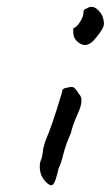

<svg xmlns="http://www.w3.org/2000/svg" viewBox="-20 -561 325 563"><path d="M102 -96 106 -117Q105 -123 114 -150Q132 -190 162 -291Q162 -303 178 -304Q190 -308 196 -304.5Q202 -301 212 -285Q227 -270 209.5 -231Q192 -192 188 -171Q173 -138 165.5 -108Q158 -78 152 -68Q143 -27 135.5 -20Q128 -13 113.5 -28.5Q99 -44 97 -64Q95 -84 102 -96ZM234 -536Q257 -552 279 -517Q287 -497 284 -485.5Q281 -474 262 -451Q235 -415 208 -438Q196 -448 195 -463Q194 -478 196 -479Q204 -480 214.5 -496.5Q225 -513 224.5 -523.5Q224 -534 234 -536Z"/></svg>

Font: Caveat
Style: Regular
Weight: 400
Designer: Pablo Impallari
Foundry: Creative Lab NY
Version: Version 1.096; ttfautohint (v1.3)